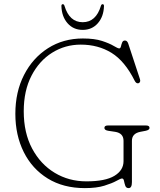

<svg xmlns="http://www.w3.org/2000/svg" viewBox="-20 -902 781 938"><path d="M624.5 -12.5Q624.5 17 608.5 17Q596 17 592 5.2Q588 -6.5 585.8 -18.2Q583.5 -30 576 -30Q569.5 -30 548.5 -18.2Q527.5 -6.5 489.8 5.2Q452 17 394.5 17Q289.5 17 213.2 -30Q137 -77 96 -159.2Q55 -241.5 55 -346Q55 -453 97.5 -536Q140 -619 214.5 -666.5Q289 -714 385 -714Q442 -714 478.5 -702Q515 -690 535.2 -677.8Q555.5 -665.5 562.5 -665.5Q568.5 -665.5 570.8 -675.2Q573 -685 576.8 -694.5Q580.5 -704 590.5 -704Q601.5 -704 606.5 -689L664 -514.5Q666.5 -507 663.2 -501Q660 -495 653 -495Q644.5 -495 638 -507.5Q590 -603.5 524.8 -643.8Q459.5 -684 374.5 -684Q298 -684 234.8 -644.5Q171.5 -605 133.8 -532Q96 -459 96 -358.5Q96 -253 137 -176.2Q178 -99.5 247.2 -57.8Q316.5 -16 402 -16Q494.5 -16 539 -43Q583.5 -70 583.5 -114.5V-214Q583.5 -251.5 542.5 -258L509 -263Q490 -266 490 -277Q490 -289 507 -289H693.5Q710.5 -289 710.5 -277Q710.5 -267 691.5 -263L665.5 -258Q624.5 -250 624.5 -214ZM384 -793.5Q449 -793.5 473 -873.5Q475.5 -881.5 481 -881.5Q488 -881.5 488 -872.5Q486.5 -821 458 -788.5Q429.5 -756 384 -756Q338.5 -756 310 -788.5Q281.5 -821 280 -872.5Q280 -881.5 287 -881.5Q292.5 -881.5 295 -873.5Q319 -793.5 384 -793.5Z"/></svg>

Font: Fraunces 9pt SuperSoft Thin
Style: Regular
Weight: 100
Version: Version 1.000;[b76b70a41]